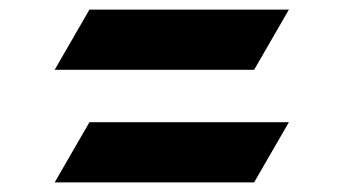

<svg xmlns="http://www.w3.org/2000/svg" viewBox="-20 -492 720 402"><path d="M94.5 -110.1H512.1L584.9 -236.2H167.3ZM94.5 -345.9H512.1L584.9 -471.9H167.3Z"/></svg>

Font: Inter-Hewn
Style: Bold
Weight: 700
Designer: Rasmus Andersson
Foundry: rsms
Version: Version 3.012;git-f93a4a705